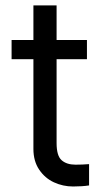

<svg xmlns="http://www.w3.org/2000/svg" viewBox="-20 -677 380 704"><path d="M298.8 -460H187.5V-152.3Q187.5 -105.5 206.1 -89.4Q224.6 -73.2 256.8 -73.2Q281.2 -73.2 306.6 -75.2V2.9Q281.2 6.8 248 6.8Q210.9 6.8 177.7 -8.5Q144.5 -23.9 123.5 -55.2Q102.5 -86.4 102.5 -130.9V-460H22.5V-530.3H102.5V-657.2H187.5V-530.3H298.8Z"/></svg>

Font: Pretendard
Style: Regular
Weight: 400
Designer: Base glyphs from Inter by Rasmus Andersson; Hangeul glyphs from Noto Sans CJK(Source Han Sans) by Jang Soo-young and Kan
Foundry: Kil Hyung-jin
Version: Version 1.309